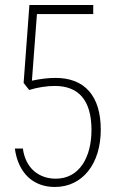

<svg xmlns="http://www.w3.org/2000/svg" viewBox="-20 -734 476 764"><path d="M198 10C310 10 381 -84 381 -218C381 -351 318 -424 201 -424C171 -424 140 -420 107 -413L127 -678H351V-714H97L74 -404L96 -376C131 -387 169 -392 198 -392C292 -392 344 -336 344 -217C344 -107 295 -23 202 -23C137 -23 82 -62 71 -143H39C53 -42 115 10 198 10Z"/></svg>

Font: Kathrein 37 Thin Condensed
Style: Regular
Weight: 250
Width: 3
Designer: Lazydogs Typefoundry, based on Open Sans by Ascender Corporation
Foundry: Lazydogs Typefoundry
Version: Version 1.003;PS 001.003;hotconv 1.0.88;makeotf.lib2.5.64775